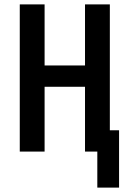

<svg xmlns="http://www.w3.org/2000/svg" viewBox="-20 -690 590 874"><path d="M423 164V0H367V-295H183V0H70V-670H183V-392H367V-670H480V-97H522V164Z"/></svg>

Font: Lode Term
Style: Bold
Weight: 700
Monospace: yes
Designer: Belleve Invis
Foundry: Belleve Invis
Version: Version 29.2.0